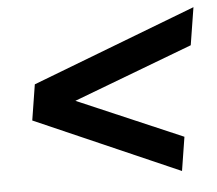

<svg xmlns="http://www.w3.org/2000/svg" viewBox="-43 -590 686 606"><g transform="rotate(-5 300.0 -287.0)"><path d="M510 -31 53 -231 71 -344 591 -543 572 -424 194 -281 527 -138Z"/></g></svg>

Font: Nunito Sans ExtraBold
Style: Italic
Weight: 800
Italic angle: -9°
Designer: Vernon Adams
Foundry: Vernon Adams
Version: Version 3.006; ttfautohint (v1.8.3)